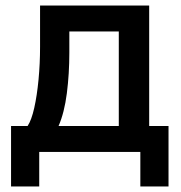

<svg xmlns="http://www.w3.org/2000/svg" viewBox="-20 -550 655 695"><path d="M20 125V-94H80Q94 -115 104 -159.5Q114 -204 119.5 -262Q125 -320 125 -380V-530H520V-94H590V125H488V0H122V125ZM192 -94H410V-436H231V-360Q231 -283 222 -212.5Q213 -142 192 -94Z"/></svg>

Font: Golos Text Medium
Style: Regular
Weight: 500
Designer: A.Korolkova, Vitaly Kuzmin
Foundry: ParaType Ltd
Version: Version 2.004